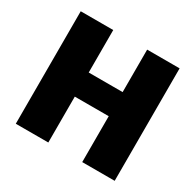

<svg xmlns="http://www.w3.org/2000/svg" viewBox="-154 -881 1069 1051"><g transform="rotate(30 380.5 -355.5)"><path d="M68.4 0H273.9V-290H488.3V0H693.4V-710.9H488.3V-442.4H273.9V-710.9H68.4Z"/></g></svg>

Font: Roboto Flex
Style: Optical Size 14.0 Weight 1000 Grade 0.00 Width 100 Slant 0.00 Parametric Thick Stroke 96 Parametric Thin Stroke 79 Parametric Counter Width 468 Parametric Uppercase Height 712 Parametric Lowercase Height 514 Parametric Ascender Height 750 Parametric Descender Depth -203.00 Parametric Figure Height 738
Weight: 1000
Designer: Berlow after Robertson
Foundry: Google
Version: Version 3.000